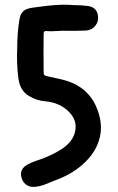

<svg xmlns="http://www.w3.org/2000/svg" viewBox="-20 -746 486 792"><path d="M294 -619Q291 -619 254 -619Q242 -620 214 -618Q186 -616 171 -618Q160 -619 160 -607Q159 -530 160 -452Q160 -439 162.5 -436.5Q165 -434 177 -431Q236 -419 260 -411Q351 -380 383 -291Q404 -232 392 -181Q378 -117 318 -65Q273 -26 210 -3Q185 7 160 17Q126 28 106 24Q73 15 67 -21Q63 -50 93 -67Q107 -75 130 -83Q190 -102 236 -132Q279 -161 289 -200Q302 -250 260 -289Q223 -323 168 -328Q130 -331 98 -351Q63 -372 56 -422Q48 -481 51 -550Q51 -608 60 -665Q63 -682 69 -691Q77 -703 89 -708Q101 -713 119 -715Q185 -724 206 -725Q244 -728 283 -725Q314 -725 345 -721Q379 -715 384 -682Q388 -658 373 -639.5Q358 -621 334 -620Q296 -619 294 -619Z"/></svg>

Font: LXGW WenKai & Jojoba
Style: Regular
Weight: 400
Designer: LXGW / Fontworks Inc.
Foundry: LXGW / Fontworks Inc.
Version: Version 1.501;January 22, 2025;FontCreator 15.0.0.2927 64-bi